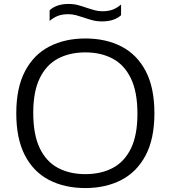

<svg xmlns="http://www.w3.org/2000/svg" viewBox="-20 -944 865 973"><path d="M412.5 9Q308 9 229 -31.8Q150 -72.5 106.2 -156.8Q62.5 -241 62.5 -370Q62.5 -499 106.8 -583.2Q151 -667.5 230 -708.2Q309 -749 412.5 -749Q517.5 -749 596.2 -708Q675 -667 718.8 -583Q762.5 -499 762.5 -370Q762.5 -241 718.2 -157Q674 -73 595 -32Q516 9 412.5 9ZM412.5 -61.5Q492 -61.5 551.2 -92.8Q610.5 -124 643.5 -191.5Q676.5 -259 676.5 -367.5Q676.5 -478.5 643.2 -547Q610 -615.5 550.8 -647Q491.5 -678.5 412.5 -678.5Q333.5 -678.5 274.2 -647.2Q215 -616 181.8 -548.5Q148.5 -481 148.5 -372.5Q148.5 -261.5 181.5 -193Q214.5 -124.5 274 -93Q333.5 -61.5 412.5 -61.5ZM497 -835.5Q471 -835.5 448.2 -841.5Q425.5 -847.5 404.5 -855Q385 -861.5 365.8 -866.8Q346.5 -872 326.5 -872Q296 -872 274 -863.8Q252 -855.5 231.5 -838V-892Q266 -924 328 -924Q354 -924 376.8 -917.8Q399.5 -911.5 420.5 -904Q440 -897.5 459.2 -892.2Q478.5 -887 498.5 -887Q529 -887 551 -895.2Q573 -903.5 593.5 -921V-867Q559.5 -835.5 497 -835.5Z"/></svg>

Font: Encode Sans Expanded
Style: Regular
Weight: 400
Width: 7
Designer: Multiple Designers
Foundry: Impallari Type
Version: Version 3.000; ttfautohint (v1.8.3) -l 8 -r 50 -G 200 -x 14 